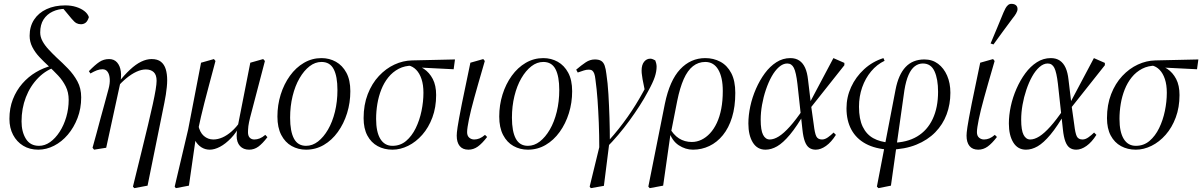

<svg xmlns="http://www.w3.org/2000/svg" viewBox="-20 -766 6249 998"><path d="M179 12Q134 12 100.5 -8.5Q67 -29 48 -65Q29 -101 29 -148Q29 -204 47 -250Q65 -296 96 -331.5Q127 -367 166.5 -390.5Q206 -414 250 -425V-435L281 -422Q222 -405 179.5 -362Q137 -319 114.5 -260.5Q92 -202 92 -135Q92 -81 114.5 -44.5Q137 -8 183 -8Q213 -8 240.5 -27.5Q268 -47 290 -81Q312 -115 324.5 -158Q337 -201 337 -247Q337 -286 321.5 -317Q306 -348 282 -373.5Q258 -399 232 -423Q207 -446 184.5 -470Q162 -494 148 -521.5Q134 -549 134 -580Q134 -628 157 -663.5Q180 -699 222 -718.5Q264 -738 319 -738Q350 -738 375.5 -730Q401 -722 418.5 -708.5Q436 -695 442 -677Q435 -655 424.5 -647.5Q414 -640 401 -640Q388 -640 377.5 -645.5Q367 -651 352 -669L308 -722H372L371 -700Q365 -706 357.5 -710.5Q350 -715 341 -717.5Q332 -720 319 -720Q284 -720 254 -706Q224 -692 206.5 -665Q189 -638 189 -597Q189 -574 201 -552Q213 -530 232.5 -509Q252 -488 274 -467Q304 -440 333.5 -409.5Q363 -379 382.5 -343Q402 -307 402 -260Q402 -202 383 -152.5Q364 -103 332.5 -66Q301 -29 261 -8.5Q221 12 179 12Z M461 2Q472 -36 482 -74Q492 -112 502.5 -150.5Q513 -189 523.5 -227Q534 -265 544 -303Q552 -332 550.5 -355.5Q549 -379 539.5 -392.5Q530 -406 513 -406Q498 -406 483.5 -400.5Q469 -395 450 -384L442 -396Q474 -429 496.5 -444Q519 -459 547 -459Q573 -459 588.5 -441.5Q604 -424 608 -395Q612 -366 604 -329L532 2L469 12ZM671 204 716 21Q735 -56 749.5 -117Q764 -178 774 -223.5Q784 -269 789 -299.5Q794 -330 794 -346Q794 -377 779 -391Q764 -405 738 -405Q715 -405 689 -393Q663 -381 636.5 -359Q610 -337 583 -306V-334H592Q626 -376 656 -404Q686 -432 714 -445.5Q742 -459 768 -459Q799 -459 816.5 -445Q834 -431 841.5 -406.5Q849 -382 849 -349Q849 -332 847 -313Q845 -294 842 -274Q839 -254 834.5 -232.5Q830 -211 825.5 -188Q821 -165 816 -141L747 199L678 212Z M894 212 888 204 958 -93 1025 -440 1092 -459 1100 -449Q1081 -377 1066.5 -323.5Q1052 -270 1042 -230Q1032 -190 1024.5 -158.5Q1017 -127 1011 -97L1002 -79L962 199ZM1070 12Q1047 12 1027.5 0Q1008 -12 995 -34.5Q982 -57 978 -88L1010 -118Q1018 -78 1039.5 -59.5Q1061 -41 1089 -41Q1112 -41 1136 -51.5Q1160 -62 1184 -83Q1208 -104 1230 -136L1240 -124H1233Q1210 -78 1181 -48Q1152 -18 1123.5 -3Q1095 12 1070 12ZM1275 12Q1245 12 1227.5 -7Q1210 -26 1210 -61Q1210 -69 1211 -79.5Q1212 -90 1216 -110L1217 -115L1281 -440L1348 -459L1357 -449L1280 -155Q1277 -142 1274.5 -131Q1272 -120 1271 -110.5Q1270 -101 1269.5 -93Q1269 -85 1269 -79Q1269 -60 1278 -50.5Q1287 -41 1302 -41Q1316 -41 1330 -46.5Q1344 -52 1359 -65L1370 -53Q1344 -19 1322.5 -3.5Q1301 12 1275 12Z M1571 12Q1530 12 1496 -7Q1462 -26 1442 -64.5Q1422 -103 1422 -160Q1422 -220 1439 -274.5Q1456 -329 1487 -372Q1518 -415 1560 -439.5Q1602 -464 1651 -464Q1692 -464 1726 -445Q1760 -426 1780.5 -388Q1801 -350 1801 -292Q1801 -232 1784 -177.5Q1767 -123 1736 -80Q1705 -37 1663 -12.5Q1621 12 1571 12ZM1571 -8Q1604 -8 1633 -30.5Q1662 -53 1685 -92.5Q1708 -132 1721 -185Q1734 -238 1734 -298Q1734 -369 1714.5 -406.5Q1695 -444 1651 -444Q1618 -444 1589 -421.5Q1560 -399 1537 -359.5Q1514 -320 1501 -267Q1488 -214 1488 -154Q1488 -83 1508 -45.5Q1528 -8 1571 -8Z M2020 12Q1977 12 1943 -6.5Q1909 -25 1889.5 -61.5Q1870 -98 1870 -152Q1870 -221 1891.5 -276.5Q1913 -332 1949.5 -371Q1986 -410 2030.5 -430.5Q2075 -451 2121 -452L2345 -457L2338 -406L2159 -415L2126 -425Q2084 -425 2052.5 -408.5Q2021 -392 1998.5 -364Q1976 -336 1962 -300.5Q1948 -265 1941.5 -226Q1935 -187 1935 -148Q1935 -80 1957 -44Q1979 -8 2020 -8Q2061 -8 2091 -33.5Q2121 -59 2141 -100Q2161 -141 2171 -189.5Q2181 -238 2181 -284Q2181 -325 2171 -355Q2161 -385 2143.5 -403Q2126 -421 2103 -426L2122 -431Q2155 -427 2183.5 -408Q2212 -389 2229.5 -355.5Q2247 -322 2247 -272Q2247 -208 2227.5 -155.5Q2208 -103 2175 -65.5Q2142 -28 2101.5 -8Q2061 12 2020 12Z M2415 12Q2385 12 2369.5 -7Q2354 -26 2354 -61Q2354 -69 2355 -78.5Q2356 -88 2358.5 -105.5Q2361 -123 2366.5 -152.5Q2372 -182 2381 -228L2425 -440L2492 -459L2500 -449L2467 -335Q2455 -293 2445.5 -258.5Q2436 -224 2429 -196Q2422 -168 2417.5 -145.5Q2413 -123 2410.5 -106.5Q2408 -90 2408 -79Q2408 -60 2419 -50.5Q2430 -41 2445 -41Q2459 -41 2472.5 -46.5Q2486 -52 2501 -65L2512 -54Q2486 -20 2463.5 -4Q2441 12 2415 12Z M2724 12Q2683 12 2649 -7Q2615 -26 2595 -64.5Q2575 -103 2575 -160Q2575 -220 2592 -274.5Q2609 -329 2640 -372Q2671 -415 2713 -439.5Q2755 -464 2804 -464Q2845 -464 2879 -445Q2913 -426 2933.5 -388Q2954 -350 2954 -292Q2954 -232 2937 -177.5Q2920 -123 2889 -80Q2858 -37 2816 -12.5Q2774 12 2724 12ZM2724 -8Q2757 -8 2786 -30.5Q2815 -53 2838 -92.5Q2861 -132 2874 -185Q2887 -238 2887 -298Q2887 -369 2867.5 -406.5Q2848 -444 2804 -444Q2771 -444 2742 -421.5Q2713 -399 2690 -359.5Q2667 -320 2654 -267Q2641 -214 2641 -154Q2641 -83 2661 -45.5Q2681 -8 2724 -8Z M3051 212 3045 204 3105 -42 3149 -38 3119 200ZM3095 8Q3095 -64 3092.5 -127Q3090 -190 3086 -246.5Q3082 -303 3075 -353Q3073 -372 3069 -383Q3065 -394 3058.5 -399Q3052 -404 3041 -404Q3028 -404 3015.5 -400Q3003 -396 2983 -389L2975 -404Q3002 -427 3024.5 -442Q3047 -457 3072 -457Q3093 -457 3105 -449.5Q3117 -442 3123 -425Q3129 -408 3132 -381Q3139 -336 3142.5 -276.5Q3146 -217 3148 -153.5Q3150 -90 3150 -32L3144 -35Q3172 -66 3196.5 -97Q3221 -128 3242.5 -158.5Q3264 -189 3283.5 -220.5Q3303 -252 3320 -283Q3327 -296 3331.5 -304Q3336 -312 3340 -322L3336 -274L3320 -354Q3319 -364 3317 -375Q3315 -386 3315 -399Q3315 -429 3328 -445Q3341 -461 3360 -461Q3368 -461 3375 -457.5Q3382 -454 3386 -452Q3388 -448 3390.5 -438Q3393 -428 3393 -420Q3393 -395 3383.5 -366Q3374 -337 3348 -290Q3329 -254 3304.5 -216Q3280 -178 3252 -139.5Q3224 -101 3193 -64.5Q3162 -28 3130 4Z M3357 212 3350 204 3436 -227Q3461 -348 3515.5 -406Q3570 -464 3646 -464Q3689 -464 3724.5 -445Q3760 -426 3781 -386Q3802 -346 3802 -283Q3802 -211 3785 -156Q3768 -101 3737.5 -63.5Q3707 -26 3667 -7Q3627 12 3582 12Q3543 12 3508 -11Q3473 -34 3457 -84L3456 -108Q3480 -65 3509.5 -46.5Q3539 -28 3576 -28Q3602 -28 3626 -39.5Q3650 -51 3670.5 -73Q3691 -95 3706 -127Q3721 -159 3729 -200.5Q3737 -242 3737 -293Q3737 -364 3713.5 -404Q3690 -444 3646 -444Q3610 -444 3582 -422Q3554 -400 3534 -355Q3514 -310 3500 -241L3466 -68H3465L3427 199Z M3959 12Q3916 12 3893 -25.5Q3870 -63 3870 -124Q3870 -167 3880 -213.5Q3890 -260 3909.5 -304.5Q3929 -349 3955.5 -385Q3982 -421 4015.5 -442.5Q4049 -464 4088 -464Q4116 -464 4135 -451Q4154 -438 4165 -413.5Q4176 -389 4180 -352L4195 -227L4196 -217L4210 -117Q4215 -74 4223 -57.5Q4231 -41 4253 -41Q4268 -41 4284 -52.5Q4300 -64 4313 -77L4325 -65Q4301 -27 4273.5 -7.5Q4246 12 4220 12Q4200 12 4186 2Q4172 -8 4163.5 -31Q4155 -54 4151 -92L4125 -330Q4118 -390 4106.5 -413Q4095 -436 4072 -436Q4050 -436 4029 -417.5Q4008 -399 3991 -368.5Q3974 -338 3961 -299.5Q3948 -261 3941 -221Q3934 -181 3934 -144Q3934 -89 3946.5 -65Q3959 -41 3981 -41Q4003 -41 4028.5 -57Q4054 -73 4085.5 -108Q4117 -143 4155 -199L4173 -187H4167Q4122 -109 4086 -66Q4050 -23 4019.5 -5.5Q3989 12 3959 12ZM4189 -200 4183 -221 4312 -464 4369 -439V-427Z M4546 212 4538 204 4635 -300Q4650 -378 4687 -417.5Q4724 -457 4785 -457Q4826 -457 4856 -434.5Q4886 -412 4903 -373Q4920 -334 4920 -284Q4920 -224 4900.5 -171.5Q4881 -119 4841.5 -78.5Q4802 -38 4743 -14Q4684 10 4606 12L4610 -26L4618 -24Q4694 -25 4747 -56.5Q4800 -88 4828 -147.5Q4856 -207 4856 -289Q4856 -355 4837.5 -395.5Q4819 -436 4777 -436Q4754 -436 4735 -421.5Q4716 -407 4702.5 -376.5Q4689 -346 4681 -297L4640 -7L4611 199ZM4602 12Q4530 8 4480.5 -18.5Q4431 -45 4405.5 -92Q4380 -139 4380 -203Q4380 -261 4404 -313.5Q4428 -366 4471.5 -406Q4515 -446 4572 -464L4578 -450Q4538 -431 4508 -395Q4478 -359 4461.5 -312Q4445 -265 4445 -211Q4445 -147 4464.5 -107Q4484 -67 4519.5 -47.5Q4555 -28 4602 -25L4608 -27Z M5065 12Q5035 12 5019.5 -7Q5004 -26 5004 -61Q5004 -69 5005 -78.5Q5006 -88 5008.5 -105.5Q5011 -123 5016.5 -152.5Q5022 -182 5031 -228L5075 -440L5142 -459L5150 -449L5117 -335Q5105 -293 5095.5 -258.5Q5086 -224 5079 -196Q5072 -168 5067.5 -145.5Q5063 -123 5060.5 -106.5Q5058 -90 5058 -79Q5058 -60 5069 -50.5Q5080 -41 5095 -41Q5109 -41 5122.5 -46.5Q5136 -52 5151 -65L5162 -54Q5136 -20 5113.5 -4Q5091 12 5065 12ZM5129 -540Q5146 -581 5163 -621Q5180 -661 5196 -701Q5201 -713 5206.5 -723Q5212 -733 5219.5 -739.5Q5227 -746 5237 -746Q5252 -746 5260.5 -739Q5269 -732 5269 -719Q5269 -709 5261.5 -696Q5254 -683 5243 -670Q5218 -636 5193 -602.5Q5168 -569 5144 -535Z M5313 12Q5270 12 5247 -25.5Q5224 -63 5224 -124Q5224 -167 5234 -213.5Q5244 -260 5263.5 -304.5Q5283 -349 5309.5 -385Q5336 -421 5369.5 -442.5Q5403 -464 5442 -464Q5470 -464 5489 -451Q5508 -438 5519 -413.5Q5530 -389 5534 -352L5549 -227L5550 -217L5564 -117Q5569 -74 5577 -57.5Q5585 -41 5607 -41Q5622 -41 5638 -52.5Q5654 -64 5667 -77L5679 -65Q5655 -27 5627.5 -7.5Q5600 12 5574 12Q5554 12 5540 2Q5526 -8 5517.5 -31Q5509 -54 5505 -92L5479 -330Q5472 -390 5460.5 -413Q5449 -436 5426 -436Q5404 -436 5383 -417.5Q5362 -399 5345 -368.5Q5328 -338 5315 -299.5Q5302 -261 5295 -221Q5288 -181 5288 -144Q5288 -89 5300.5 -65Q5313 -41 5335 -41Q5357 -41 5382.5 -57Q5408 -73 5439.5 -108Q5471 -143 5509 -199L5527 -187H5521Q5476 -109 5440 -66Q5404 -23 5373.5 -5.5Q5343 12 5313 12ZM5543 -200 5537 -221 5666 -464 5723 -439V-427Z M5884 12Q5841 12 5807 -6.5Q5773 -25 5753.5 -61.5Q5734 -98 5734 -152Q5734 -221 5755.5 -276.5Q5777 -332 5813.5 -371Q5850 -410 5894.5 -430.5Q5939 -451 5985 -452L6209 -457L6202 -406L6023 -415L5990 -425Q5948 -425 5916.5 -408.5Q5885 -392 5862.5 -364Q5840 -336 5826 -300.5Q5812 -265 5805.5 -226Q5799 -187 5799 -148Q5799 -80 5821 -44Q5843 -8 5884 -8Q5925 -8 5955 -33.5Q5985 -59 6005 -100Q6025 -141 6035 -189.5Q6045 -238 6045 -284Q6045 -325 6035 -355Q6025 -385 6007.5 -403Q5990 -421 5967 -426L5986 -431Q6019 -427 6047.5 -408Q6076 -389 6093.5 -355.5Q6111 -322 6111 -272Q6111 -208 6091.5 -155.5Q6072 -103 6039 -65.5Q6006 -28 5965.5 -8Q5925 12 5884 12Z"/></svg>

Font: Source Serif 4 60pt
Style: Italic
Weight: 400
Italic angle: -12°
Version: Version 4.004;hotconv 1.0.116;makeotfexe 2.5.65601